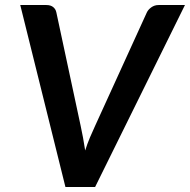

<svg xmlns="http://www.w3.org/2000/svg" viewBox="-20 -743 755 763"><path d="M60.5 -723H164.5Q181.5 -723 191.5 -714.8Q201.5 -706.5 204 -693.5L300.5 -243Q305.5 -219.5 310 -195.8Q314.5 -172 318.5 -145Q327 -172 337.5 -196.8Q348 -221.5 358 -243L563.5 -693.5Q568.5 -704.5 581.2 -713.8Q594 -723 610 -723H715L358 0H240Z"/></svg>

Font: Lato TR
Style: Bold Italic
Weight: 700
Italic angle: -12°
Designer: Lukasz Dziedzic
Foundry: tyPoland Lukasz Dziedzic
Version: Version 1.104 2013